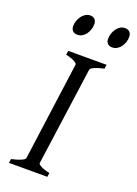

<svg xmlns="http://www.w3.org/2000/svg" viewBox="-154 -878 670 941"><g transform="rotate(20 181.0 -407.5)"><path d="M301.8 -594.2Q271 -587.4 252.4 -579.1Q233.9 -570.8 232.9 -564L161.6 -50.8Q160.6 -44.9 175.8 -36.4Q190.9 -27.8 222.7 -21L219.7 0H19.5L22.9 -21Q53.7 -27.8 72 -35.9Q90.3 -43.9 91.8 -50.8L161.6 -564Q162.6 -569.8 147.5 -578.6Q132.3 -587.4 101.6 -594.2L105 -615.2H304.7ZM180.2 -780.8Q180.2 -767.1 175.8 -753.7Q171.4 -740.2 163.6 -729.2Q155.8 -718.3 144.3 -711.4Q132.8 -704.6 119.1 -704.6Q103.5 -704.6 94.7 -713.4Q85.9 -722.2 85.9 -738.8Q85.9 -752 90.6 -765.4Q95.2 -778.8 103.3 -790Q111.3 -801.3 122.8 -808.3Q134.3 -815.4 147.9 -815.4Q163.1 -815.4 171.6 -806.4Q180.2 -797.4 180.2 -780.8ZM362.3 -780.8Q362.3 -767.1 357.9 -753.7Q353.5 -740.2 345.5 -729.2Q337.4 -718.3 325.9 -711.4Q314.5 -704.6 300.3 -704.6Q285.2 -704.6 276.6 -713.4Q268.1 -722.2 268.1 -738.8Q268.1 -752 272.5 -765.4Q276.9 -778.8 284.7 -790Q292.5 -801.3 303.7 -808.3Q314.9 -815.4 329.1 -815.4Q344.2 -815.4 353.3 -806.4Q362.3 -797.4 362.3 -780.8Z"/></g></svg>

Font: Gentium
Style: Italic
Weight: 400
Italic angle: -7°
Designer: J. Victor Gaultney
Version: Version 1.02; 2005; OFL release